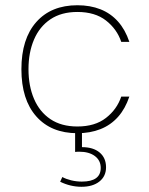

<svg xmlns="http://www.w3.org/2000/svg" viewBox="-20 -508 574 740"><path d="M278.3 -487.8Q177.2 -487.8 119.9 -423.1Q62.5 -358.4 62.5 -241.2Q62.5 -124 119.9 -59.3Q177.2 5.4 278.3 5.4Q327.6 5.4 367.2 -10.3Q406.7 -25.9 434.8 -57.4Q462.9 -88.9 478.5 -135.7H447.3Q430.7 -86.4 388.4 -53.5Q346.2 -20.5 278.3 -20.5Q216.3 -20.5 174.3 -48.8Q132.3 -77.1 111.1 -127Q89.8 -176.8 89.8 -241.2Q89.8 -305.7 111.1 -355.5Q132.3 -405.3 174.3 -433.6Q216.3 -461.9 278.3 -461.9Q346.2 -461.9 388.4 -429Q430.7 -396 447.3 -346.7H478.5Q462.9 -393.6 434.8 -425Q406.7 -456.5 367.2 -472.2Q327.6 -487.8 278.3 -487.8ZM388.7 136.7Q388.7 100.6 364 79.8Q339.4 59.1 295.9 59.1V-0.5H269.5V77.6Q273.4 77.1 277.8 76.9Q282.2 76.7 285.6 76.7Q323.2 76.7 345.7 93.5Q368.2 110.4 368.2 139.2Q368.2 191.9 295.4 191.9Q274.4 191.9 254.4 187Q234.4 182.1 220.2 174.3L211.9 192.4Q231.4 202.1 252.2 207Q272.9 211.9 293.9 211.9Q337.4 211.9 363 191.7Q388.7 171.4 388.7 136.7Z"/></svg>

Font: Estedad VF
Style: Regular
Weight: 100
Designer: Amin Abedi
Version: Version 7.3